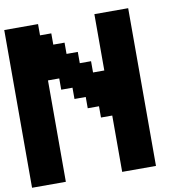

<svg xmlns="http://www.w3.org/2000/svg" viewBox="-93 -962 998 1049"><g transform="rotate(-10 406.0 -437.5)"><path d="M500 0H687.5V-875H500V-562.5H437.5V-625H375V-687.5H312.5V-750H250V-812.5H187.5V-875H0V0H187.5V-562.5H250V-500H312.5V-437.5H375V-375H437.5V-312.5H500Z"/></g></svg>

Font: Faithful 32x
Style: Semibold
Weight: 400
Foundry: Faithful Resource Pack
Version: Version 1.0; January 27, 2023